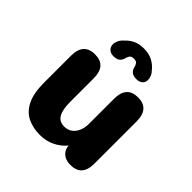

<svg xmlns="http://www.w3.org/2000/svg" viewBox="-182 -825 982 982"><g transform="rotate(45 309.5 -334.0)"><path d="M155.5 -481Q237 -481 237 -389V-218.5Q237 -163.5 252.8 -135.8Q268.5 -108 305 -108Q330 -108 347.5 -121Q365 -134 374.8 -156.5Q384.5 -179 384.5 -207V-389Q384.5 -481 466.5 -481Q548 -481 548 -389V-83Q548 8.5 466.5 8.5Q407 8.5 391 -41.5L389.5 -55.5Q365 -26 328.8 -7.8Q292.5 10.5 247 10.5Q196 10.5 156.8 -8.8Q117.5 -28 95.2 -73Q73 -118 73 -194.5V-389Q73 -481 155.5 -481ZM394.5 -540.5Q368.5 -540.5 357.2 -552Q346 -563.5 343.5 -577.5Q341.5 -588 335.2 -597Q329 -606 311.5 -606Q294 -606 287.5 -596.8Q281 -587.5 279 -577.5Q276 -563 265 -551.8Q254 -540.5 227.5 -540.5Q207.5 -540.5 195.2 -552.2Q183 -564 183 -581.5Q183 -594.5 190 -609.8Q197 -625 213.5 -638.5Q229 -656 252.8 -667.5Q276.5 -679 310.5 -679Q348 -679 373.8 -665.2Q399.5 -651.5 415 -632Q428.5 -618.5 434 -605Q439.5 -591.5 439.5 -580.5Q439.5 -562.5 427.8 -551.5Q416 -540.5 394.5 -540.5Z"/></g></svg>

Font: Sono Monospace
Style: Bold
Weight: 700
Designer: Tyler Finck
Foundry: Tyler Finck
Version: Version 2.112